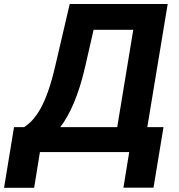

<svg xmlns="http://www.w3.org/2000/svg" viewBox="-70 -747 878 943"><path d="M-50.1 175.4H97.7L126.1 0H564.6L536.2 174.7H683.9L733 -122.5H653.4L753.6 -727.3H272.4L200.6 -419.7C156.6 -229.4 104 -158.7 48.3 -122.5H-1.1ZM225.9 -122.5C272 -182.5 315.3 -275.9 348.4 -419.7L389.6 -600.5H584.5L505.7 -122.5Z"/></svg>

Font: Magic Ui Pro
Style: Bold Italic
Weight: 700
Italic angle: -9.39999°
Designer: Stefan Endress, Andreas Faust
Version: Version 1.000;FEAKit 1.0